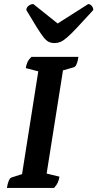

<svg xmlns="http://www.w3.org/2000/svg" viewBox="-20 -919 476 939"><path d="M13.8 0Q17.2 -21.9 22.9 -35.1Q28.5 -48.4 36.1 -50.9L104.7 -72.9L85.5 -52.4L169.6 -585.2L184.4 -565.7L106.1 -585.9Q108.6 -602.6 114.5 -615.4Q120.4 -628.1 133.6 -641H363.5Q360.6 -619.1 354.7 -605.6Q348.8 -592.1 341.3 -590.1L265 -568.1L290.3 -589.1L205.7 -55.2L186.8 -75.3L270.7 -55.1Q268.2 -38.9 262.8 -26.6Q257.4 -14.3 244.6 0ZM246.6 -708.4Q231.4 -708.4 219.1 -714Q206.9 -719.5 193.6 -736.1Q180.4 -752.7 160.3 -784.7Q140.2 -816.6 108.8 -869.8Q108.8 -881.8 119.4 -890.4Q130 -899.1 143.2 -899.1L273.1 -795.1H247.8L411.3 -899.1Q420.8 -899.1 428.5 -890.4Q436.1 -881.8 436.1 -869.8Q387.6 -816.6 357.6 -784.7Q327.5 -752.7 308.3 -736.1Q289.1 -719.5 275.4 -714Q261.8 -708.4 246.6 -708.4Z"/></svg>

Font: Petrona
Style: Italic
Weight: 400
Italic angle: -9°
Designer: Ringo R. Seeber
Foundry: Ringo R. Seeber
Version: Version 2.001; ttfautohint (v1.8.3)